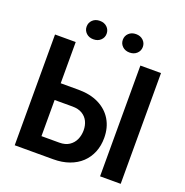

<svg xmlns="http://www.w3.org/2000/svg" viewBox="-152 -1019 1117 1158"><g transform="rotate(20 407.0 -440.5)"><path d="M157.2 -446.3H314Q390.1 -446.3 445.1 -418.7Q500 -391.1 529.5 -341.6Q559.1 -292 559.1 -225.6Q559.1 -175.3 542.2 -134Q525.4 -92.8 493.7 -62.7Q461.9 -32.7 416.5 -16.4Q371.1 0 314 0H66.9V-710.9H199.7V-106.9H314Q352.5 -106.9 377.4 -123.5Q402.3 -140.1 414.6 -167.2Q426.8 -194.3 426.8 -226.6Q426.8 -257.8 414.6 -283.2Q402.3 -308.6 377.4 -323.7Q352.5 -338.9 314 -338.9H157.2ZM747.1 -710.9V0H614.7V-710.9ZM229.5 -821.3Q229.5 -846.7 247.3 -863.8Q265.1 -880.9 293.5 -880.9Q322.3 -880.9 340.1 -863.8Q357.9 -846.7 357.9 -821.3Q357.9 -796.9 340.1 -779.8Q322.3 -762.7 293.5 -762.7Q265.1 -762.7 247.3 -779.8Q229.5 -796.9 229.5 -821.3ZM461.9 -821.3Q461.9 -846.2 479.7 -863.3Q497.6 -880.4 525.9 -880.4Q554.2 -880.4 572.3 -863.3Q590.3 -846.2 590.3 -821.3Q590.3 -796.4 572.3 -779.3Q554.2 -762.2 525.9 -762.2Q497.6 -762.2 479.7 -779.3Q461.9 -796.4 461.9 -821.3Z"/></g></svg>

Font: Roboto SemiCondensed SemiBold
Style: Regular
Weight: 600
Width: 4
Designer: Christian Robertson
Foundry: Google
Version: Version 3.009; 2024